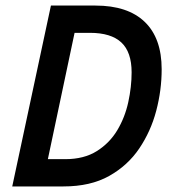

<svg xmlns="http://www.w3.org/2000/svg" viewBox="-20 -670 620 690"><path d="M24 0 163 -650H323Q439 -650 500 -591.5Q561 -533 561 -421Q561 -346 541.5 -272Q522 -198 480.5 -136.5Q439 -75 372 -37.5Q305 0 208 0ZM152 -98H214Q282 -98 328 -127Q374 -156 401.5 -202Q429 -248 441 -303Q453 -358 453 -410Q453 -483 416 -517.5Q379 -552 303 -552H248Z"/></svg>

Font: Sometype Mono SemiBold
Style: Italic
Weight: 600
Italic angle: -12°
Designer: Ryoichi Tsunekawa
Foundry: Dharma Type
Version: Version 1.001